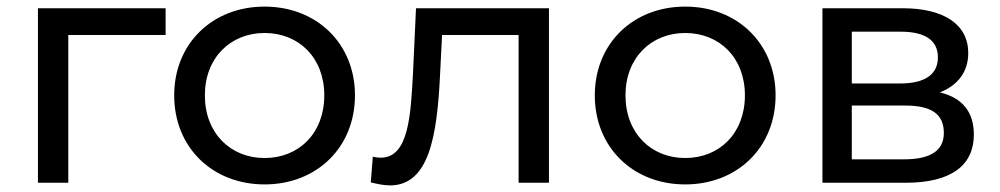

<svg xmlns="http://www.w3.org/2000/svg" viewBox="-20 -554 3031 582"><path d="M187 -448H482V-529H95V0H187Z M782 5C940 5 1056 -107 1056 -265C1056 -422 940 -534 782 -534C624 -534 508 -422 508 -265C508 -107 624 5 782 5ZM782 -75C679 -75 601 -150 601 -265C601 -379 679 -454 782 -454C886 -454 963 -379 963 -265C963 -150 886 -75 782 -75Z M1104 -1C1126 4 1144 8 1162 8C1281 8 1305 -142 1314 -329L1320 -448H1552V0H1644V-529H1241L1232 -334C1225 -208 1220 -76 1134 -76C1127 -76 1118 -77 1110 -79Z M2057 5C2215 5 2331 -107 2331 -265C2331 -422 2215 -534 2057 -534C1899 -534 1783 -422 1783 -265C1783 -107 1899 5 2057 5ZM2057 -75C1954 -75 1876 -150 1876 -265C1876 -379 1954 -454 2057 -454C2161 -454 2238 -379 2238 -265C2238 -150 2161 -75 2057 -75Z M2725 -234C2805 -234 2841 -207 2841 -151C2841 -96 2799 -71 2719 -71H2562V-234ZM2709 -458C2783 -458 2823 -433 2823 -380C2823 -328 2783 -301 2709 -301H2562V-458ZM2725 0C2865 0 2932 -54 2932 -146C2932 -213 2899 -257 2829 -274C2883 -295 2915 -336 2915 -393C2915 -481 2840 -529 2716 -529H2473V0Z"/></svg>

Font: Montserrat-Alt1 Med
Style: Regular
Weight: 500
Designer: Differentunic
Foundry: Differentunic
Version: Version 7.222